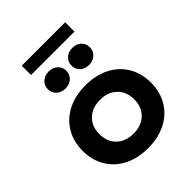

<svg xmlns="http://www.w3.org/2000/svg" viewBox="-229 -930 1063 1063"><g transform="rotate(-45 302.5 -399.0)"><path d="M570 -236Q570 -163 536.5 -107Q503 -51 442.5 -20.5Q382 10 303 10Q223 10 162.5 -20.5Q102 -51 68.5 -107Q35 -163 35 -236Q35 -309 68.5 -365Q102 -421 162.5 -451.5Q223 -482 303 -482Q382 -482 442.5 -451.5Q503 -421 536.5 -365Q570 -309 570 -236ZM439 -236Q439 -296 401.5 -332Q364 -368 303 -368Q241 -368 203.5 -332Q166 -296 166 -236Q166 -176 203.5 -140Q241 -104 303 -104Q364 -104 401.5 -140Q439 -176 439 -236ZM140 -613Q140 -642 160.5 -661Q181 -680 212 -680Q244 -680 264.5 -661.5Q285 -643 285 -613Q285 -585 264.5 -566Q244 -547 212 -547Q181 -547 160.5 -566Q140 -585 140 -613ZM325 -613Q325 -642 345.5 -661Q366 -680 397 -680Q429 -680 449 -661.5Q469 -643 469 -613Q469 -585 448.5 -566Q428 -547 397 -547Q366 -547 345.5 -565.5Q325 -584 325 -613ZM130 -808H470V-735H130Z"/></g></svg>

Font: Madhuban SemiBold
Style: Regular
Weight: 600
Designer: jaikishan Patel
Foundry: MagicType
Version: Version 1.000